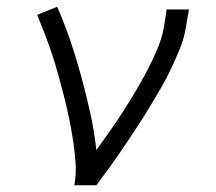

<svg xmlns="http://www.w3.org/2000/svg" viewBox="-20 -548 640 568"><path d="M200 0Q206 -34 203.5 -67.5Q201 -101 196 -133.5Q191 -166 184.5 -197.5Q178 -229 170 -260.5Q162 -292 153.5 -323Q145 -354 135 -384.5Q125 -415 113.5 -445Q102 -475 90 -504L149 -528Q171 -478 188.5 -426.5Q206 -375 220.5 -321.5Q235 -268 247 -214Q259 -160 265 -104Q286 -133 306 -161.5Q326 -190 345 -219.5Q364 -249 382 -279.5Q400 -310 416 -340.5Q432 -371 445.5 -403Q459 -435 465 -468L473 -520H539L530 -468Q525 -436 512.5 -405Q500 -374 485.5 -343.5Q471 -313 454 -284Q437 -255 419.5 -226Q402 -197 383 -168.5Q364 -140 345 -111.5Q326 -83 306 -55.5Q286 -28 265 0Z"/></svg>

Font: Iosevka SS04 Lt Ex Obl
Style: Regular
Weight: 300
Width: 7
Italic angle: -9°
Monospace: yes
Designer: Belleve Invis
Foundry: Belleve Invis
Version: Version 19.0.0; ttfautohint (v1.8.4)